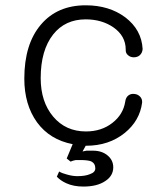

<svg xmlns="http://www.w3.org/2000/svg" viewBox="-20 -559 623 721"><path d="M230.5 36.1 245.1 47.9Q253.9 43.9 264.6 42Q270.5 42 281.2 42Q309.6 42 322.3 46.9Q337.9 54.7 337.9 73.2Q337.9 87.9 318.4 94.7Q300.8 102.5 270.5 102.5Q252.9 102.5 232.4 96.7Q212.9 91.8 202.1 85L193.4 104.5Q207 119.1 228.5 128.9Q255.9 141.6 293 141.6Q344.7 141.6 375 121.1Q405.3 101.6 405.3 69.3Q405.3 43 384.8 25.4Q363.3 6.8 329.1 6.8Q313.5 6.8 304.7 6.8Q298.8 7.8 290 9.8L301.8 -11.7H303.7Q388.7 -11.7 448.2 -59.6Q504.9 -105.5 513.7 -173.8Q514.6 -187.5 505.9 -196.3Q497.1 -205.1 485.4 -206.1Q472.7 -208 462.9 -201.2Q452.1 -193.4 450.2 -176.8Q442.4 -128.9 402.3 -97.7Q361.3 -65.4 302.7 -65.4Q226.6 -65.4 179.7 -121.1Q132.8 -176.8 132.8 -265.6Q132.8 -370.1 179.7 -429.7Q224.6 -486.3 301.8 -486.3Q362.3 -486.3 406.2 -456.1Q452.1 -423.8 452.1 -373Q451.2 -359.4 460.9 -351.6Q469.7 -343.8 482.4 -343.8Q496.1 -343.8 504.9 -351.6Q514.6 -360.4 515.6 -375Q511.7 -447.3 450.2 -494.1Q389.6 -539.1 301.8 -539.1Q195.3 -539.1 133.8 -466.8Q71.3 -393.6 71.3 -263.7Q71.3 -166 119.1 -99.6Q167 -34.2 252.9 -17.6Z"/></svg>

Font: Gulim
Style: Regular
Weight: 400
Version: Version 2.21